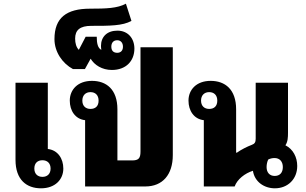

<svg xmlns="http://www.w3.org/2000/svg" viewBox="-20 -1010 1660 1040"><path d="M239 -562H64V-144C64 -36 124 10 202 10C279 10 323 -38 323 -97C323 -151 293 -197 239 -203ZM210 -142C236 -142 254 -126 254 -97C254 -68 236 -52 210 -52C184 -52 166 -68 166 -97C166 -127 184 -142 210 -142Z M916 -754H741V-189C741 -152 730 -141 695 -141H616V-418C616 -526 556 -572 478 -572C401 -572 358 -524 358 -465C358 -411 387 -365 441 -359V0H767C861 0 916 -64 916 -170ZM470 -420C444 -420 426 -436 426 -465C426 -494 444 -511 470 -511C497 -511 514 -494 514 -465C514 -435 497 -420 470 -420Z M586 -631C662 -631 708 -679 708 -747C708 -801 674 -844 616 -844C560 -844 527 -811 527 -761C527 -753 528 -746 529 -740C510 -749 504 -775 504 -811H444L407 -740C393 -754 387 -776 387 -801C387 -847 413 -870 475 -870C573 -870 645 -870 692 -897L662 -990C616 -965 555 -963 468 -963C340 -963 275 -914 275 -798C275 -728 319 -666 375 -636H440L471 -692C491 -658 533 -631 586 -631ZM615 -724C594 -724 583 -736 583 -757C583 -778 594 -792 615 -792C634 -792 646 -778 646 -757C646 -736 634 -724 615 -724Z M1469 10C1539 10 1590 -40 1590 -111C1590 -158 1568 -202 1526 -223C1539 -242 1540 -266 1540 -291V-562H1365V-259C1365 -240 1360 -231 1343 -225C1319 -216 1287 -200 1263 -183H1259V-418C1259 -526 1199 -572 1121 -572C1044 -572 1001 -524 1001 -465C1001 -411 1030 -365 1084 -359V0H1251C1265 -39 1306 -71 1350 -85C1359 -25 1411 10 1469 10ZM1113 -420C1087 -420 1069 -436 1069 -465C1069 -494 1087 -511 1113 -511C1140 -511 1157 -494 1157 -465C1157 -435 1140 -420 1113 -420ZM1468 -57C1441 -57 1424 -75 1424 -105C1424 -119 1427 -134 1433 -146C1443 -151 1455 -154 1467 -154C1495 -154 1512 -135 1512 -105C1512 -74 1495 -57 1468 -57Z"/></svg>

Font: Noto Sans Thai Looped SemiCondensed Black
Style: Regular
Weight: 900
Width: 4
Designer: Sasikarn Vongin, Ben Mitchell
Foundry: The Fontpad Ltd
Version: Version 1.001